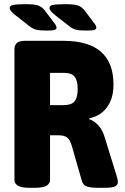

<svg xmlns="http://www.w3.org/2000/svg" viewBox="-20 -895 595 917"><path d="M120 2Q83 2 66 -8Q49 -18 49 -36V-660Q49 -700 98 -700H283Q522 -700 522 -491Q522 -424 490.5 -382Q459 -340 406 -330V-326Q430 -318 450.5 -295.5Q471 -273 482 -233L537 -55Q543 -36 543 -27Q543 -10 528 -4Q513 2 477 2H445Q415 2 396 -4Q377 -10 371 -31L323 -198Q314 -228 300.5 -238.5Q287 -249 256 -249H219V-36Q219 -18 202 -8Q185 2 148 2ZM219 -393H286Q321 -393 336 -411Q351 -429 351 -470Q351 -511 336 -529Q321 -547 286 -547H219ZM204 -749Q170 -749 153.5 -753Q137 -757 122 -769L54 -822Q38 -835 32 -843Q26 -851 26 -857Q26 -868 43.5 -871.5Q61 -875 103 -875Q143 -875 161.5 -869Q180 -863 194 -845L237 -788Q245 -779 247.5 -772.5Q250 -766 250 -762Q250 -756 241.5 -752.5Q233 -749 204 -749ZM394 -749Q360 -749 343.5 -753Q327 -757 312 -769L244 -822Q228 -835 222 -843Q216 -851 216 -857Q216 -868 233.5 -871.5Q251 -875 293 -875Q333 -875 351.5 -869Q370 -863 384 -845L427 -788Q435 -779 437.5 -772.5Q440 -766 440 -762Q440 -756 431.5 -752.5Q423 -749 394 -749Z"/></svg>

Font: Asap Semi Condensed ExtraBold
Style: Regular
Weight: 800
Width: 4
Designer: Pablo Cosgaya
Foundry: Omnibus-Type
Version: Version 3.001; ttfautohint (v1.8.4.7-5d5b)